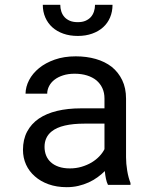

<svg xmlns="http://www.w3.org/2000/svg" viewBox="-20 -774 640 804"><path d="M432.1 0H526.4V-7.8Q517.6 -29.8 512.7 -59.3Q507.8 -88.9 507.8 -115.2V-360.8Q507.8 -405.3 491.7 -438.5Q475.6 -471.7 447.8 -494.1Q419.4 -516.1 380.9 -527.1Q342.3 -538.1 297.4 -538.1Q248 -538.1 209.2 -524.4Q170.4 -510.7 143.6 -488.8Q116.2 -466.3 101.8 -438.5Q87.4 -410.6 86.9 -381.8H177.7Q177.7 -398.4 185.8 -413.8Q193.8 -429.2 208.5 -440.4Q223.1 -451.7 244.4 -458.5Q265.6 -465.3 292.5 -465.3Q321.3 -465.3 344.5 -458Q367.7 -450.7 383.8 -437.5Q399.9 -423.8 408.7 -404.8Q417.5 -385.7 417.5 -361.8V-320.3H318.8Q263.7 -320.3 219 -309.6Q174.3 -298.8 142.6 -277.3Q110.8 -255.4 93.5 -222.7Q76.2 -189.9 76.2 -146.5Q76.2 -113.3 89.1 -84.7Q102.1 -56.2 126 -35.6Q149.4 -14.6 183.3 -2.4Q217.3 9.8 259.3 9.8Q285.2 9.8 308.1 4.4Q331.1 -1 351.6 -10.3Q371.6 -19.5 388.4 -31.7Q405.3 -43.9 418.9 -57.6Q420.4 -41 423.6 -25.6Q426.8 -10.3 432.1 0ZM272.5 -68.8Q246.1 -68.8 226.1 -75.7Q206.1 -82.5 192.9 -94.7Q179.7 -106.4 173.1 -123Q166.5 -139.6 166.5 -159.2Q166.5 -179.7 174.1 -195.8Q181.6 -211.9 196.3 -223.6Q216.8 -240.2 251.7 -248.3Q286.6 -256.3 333.5 -256.3H417.5V-149.4Q409.7 -133.8 396 -119.4Q382.3 -105 363.8 -93.8Q344.7 -82.5 321.8 -75.7Q298.8 -68.8 272.5 -68.8ZM451.2 -753.9H377.9Q377.9 -739.3 373.5 -725.8Q369.1 -712.4 360.4 -702.6Q351.6 -692.9 338.1 -687Q324.7 -681.2 305.7 -681.2Q286.1 -681.2 272.5 -687Q258.8 -692.9 250 -702.6Q241.2 -712.4 236.8 -725.8Q232.4 -739.3 232.4 -753.9H159.2Q159.2 -725.1 169.7 -700.9Q180.2 -676.8 199.2 -659.7Q218.3 -642.6 245.1 -633.1Q272 -623.5 305.7 -623.5Q338.9 -623.5 365.7 -633.1Q392.6 -642.6 411.6 -659.7Q430.7 -676.8 440.9 -700.9Q451.2 -725.1 451.2 -753.9Z"/></svg>

Font: RobotoMono Nerd Font
Style: Regular
Weight: 400
Monospace: yes
Designer: Google
Version: Version 3.000;Nerd Fonts 3.2.1